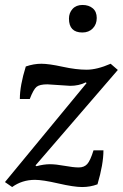

<svg xmlns="http://www.w3.org/2000/svg" viewBox="-26 -745 495 774"><path d="M306 -614Q252 -614 252 -670Q252 -693 266.5 -709Q281 -725 306.5 -725Q332 -725 348 -711.5Q364 -698 364 -672.5Q364 -647 348 -630.5Q332 -614 306 -614ZM257 -399 165 -405Q134 -405 121.5 -395Q109 -385 94 -346H54Q54 -400 78 -477Q110 -488 140.5 -488Q171 -488 226 -476Q281 -464 323 -464Q365 -464 420 -488L449 -463L117 -78L121 -75Q151 -83 175 -83Q199 -83 234.5 -76.5Q270 -70 291.5 -70Q313 -70 325.5 -83.5Q338 -97 351 -139H391Q391 -83 367 -2Q338 9 305 9Q272 9 209 -5.5Q146 -20 115 -20Q63 -20 23 9L-6 -11L323 -410L320 -413Q292 -399 257 -399Z"/></svg>

Font: Poly
Style: Italic
Weight: 400
Italic angle: -10°
Designer: Nicolas Silva
Foundry: Jose Nicolas Silva Schwarzenberg
Version: Version 1.003